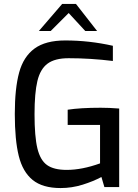

<svg xmlns="http://www.w3.org/2000/svg" viewBox="-20 -948 697 973"><path d="M55 -370Q55 -500 77 -580.5Q99 -661 155 -702Q211 -743 311 -743Q432 -743 552 -716V-639Q437 -653 328 -653Q258 -653 221 -625.5Q184 -598 169.5 -537.5Q155 -477 155 -369Q155 -256 169.5 -196Q184 -136 218.5 -111.5Q253 -87 318 -87Q395 -87 487 -120V-315H323V-392Q388 -402 490 -402Q534 -402 584 -398V0H509L494 -51Q453 -29 398.5 -12Q344 5 287 5Q196 5 145.5 -36Q95 -77 75 -158Q55 -239 55 -370ZM295 -928H365L472 -791H412L328 -882L237 -791H177Z"/></svg>

Font: Exo Medium
Style: Regular
Weight: 500
Designer: Natanael Gama
Foundry: Natanael Gama
Version: Version 1.500; ttfautohint (v1.6)